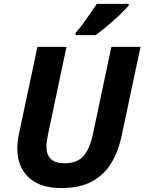

<svg xmlns="http://www.w3.org/2000/svg" viewBox="-20 -954 740 984"><path d="M294.9 9.8Q184.1 9.8 126.5 -45.2Q68.8 -100.1 68.8 -190.9Q68.8 -206.5 70.6 -226.3Q72.3 -246.1 76.2 -263.2L171.9 -713.9H320.8L226.1 -265.1Q222.7 -248 220.2 -232.4Q217.8 -216.8 217.8 -204.1Q217.8 -117.2 310.1 -117.2Q375.5 -117.2 408 -154.5Q440.4 -191.9 456.1 -266.1L550.8 -713.9H700.2L602.1 -252Q585.9 -176.3 549.6 -116.9Q513.2 -57.6 451.2 -23.9Q389.2 9.8 294.9 9.8ZM367.7 -773.9V-786.1Q392.6 -813.5 422.6 -856.2Q452.6 -898.9 476.1 -934.1H639.6V-925.8Q628.9 -912.6 608.4 -892.3Q587.9 -872.1 563 -849.9Q538.1 -827.6 513.4 -807.6Q488.8 -787.6 469.7 -773.9Z"/></svg>

Font: Open Sans
Style: Bold Italic
Weight: 700
Italic angle: -12°
Designer: Monotype Design Team
Foundry: Monotype Imaging Inc.
Version: Version 3.003; ttfautohint (v1.8.4)